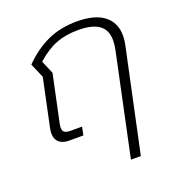

<svg xmlns="http://www.w3.org/2000/svg" viewBox="-134 -660 891 965"><g transform="rotate(-20 311.0 -177.0)"><path d="M517 -347Q523 -376 523 -398Q523 -454 486.5 -480.5Q450 -507 375 -507Q307 -507 255 -486.5Q203 -466 151 -419L181 -349L128 -99Q125 -86 125 -75Q125 -58 135 -51Q145 -44 168 -44H228L219 0H144Q108 0 89.5 -17Q71 -34 71 -64Q71 -76 74 -91L128 -347L95 -424Q156 -486 225.5 -518Q295 -550 384 -550Q479 -550 528.5 -511.5Q578 -473 578 -403Q578 -380 572 -353L455 196H402Z"/></g></svg>

Font: Prompt ExtraLight
Style: Italic
Weight: 275
Italic angle: -12°
Designer: Katatrad Team
Foundry: CadsonDemak
Version: Version 1.000